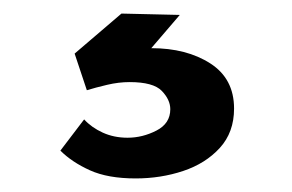

<svg xmlns="http://www.w3.org/2000/svg" viewBox="-20 -30 430 283"><path d="M104 146Q115 158 131.5 165.5Q148 173 168 173Q190 173 210.5 162.5Q231 152 231 131Q231 117 218.5 104Q206 91 171 91Q155 91 138 95Q121 99 108 103L90 49L159 -10L245 -8L203 41Q255 41 290 63.5Q325 86 325 130Q325 165 304 188Q283 211 250 222Q217 233 180 233Q139 233 112.5 221Q86 209 69 192Z"/></svg>

Font: Synthetic SemiBold
Style: Regular
Weight: 600
Designer: Santiago Orozco
Foundry: Typemade
Version: Version 2.000; ttfautohint (v1.8.4.7-5d5b)